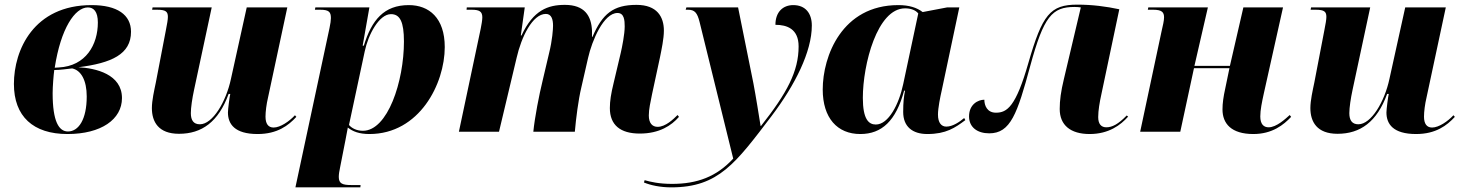

<svg xmlns="http://www.w3.org/2000/svg" viewBox="-20 -568 6309 828"><path d="M271 10C416 10 506 -53 506 -145C506 -248 393 -274 318 -278C461 -296 545 -334 545 -431C545 -504 486 -546 375 -546C125 -546 40 -352 40 -206C40 -66 123 10 271 10ZM233 -277 216 -276C242 -445 303 -536 359 -536C384 -536 402 -518 402 -471C402 -376 351 -283 233 -277ZM273 -1C234 -1 207 -44 207 -166C207 -194 211 -245 214 -266C238 -266 274 -271 291 -273C330 -265 354 -221 354 -152C354 -53 319 -1 273 -1Z M1091 10C1176 10 1224 -27 1258 -64L1252 -71C1228 -45 1189 -18 1160 -18C1137 -18 1125 -34 1125 -65C1125 -86 1129 -119 1136 -148L1219 -536H1044L976 -228C955 -129 897 -32 842 -32C815 -32 803 -49 803 -80C803 -104 809 -144 817 -181L893 -536H638L636 -526H658C696 -526 704 -517 704 -495C704 -484 701 -466 695 -436L652 -212C645 -178 635 -135 635 -102C635 -43 663 9 752 9C850 9 922 -42 966 -163H973C970 -151 963 -96 963 -83C963 -33 992 10 1091 10Z M1401 -447 1254 240H1534L1535 230H1495C1457 230 1441 224 1441 195C1441 184 1443 171 1447 152L1470 35C1474 13 1477 -2 1480 -18C1501 -1 1529 10 1573 10C1789 10 1898 -207 1898 -365C1898 -491 1830 -546 1743 -546C1636 -546 1583 -482 1549 -371H1544L1573 -536H1340L1338 -526H1361C1399 -526 1407 -516 1407 -490C1407 -481 1405 -465 1401 -447ZM1545 -4C1518 -4 1497 -15 1485 -29L1553 -347C1568 -419 1615 -507 1666 -507C1705 -507 1722 -474 1722 -389C1722 -217 1652 -4 1545 -4Z M2739 8C2824 8 2876 -27 2908 -64L2902 -72C2884 -54 2850 -21 2816 -21C2793 -21 2778 -37 2778 -70C2778 -97 2785 -127 2792 -162L2826 -320C2833 -355 2843 -401 2843 -436C2843 -495 2814 -547 2725 -547C2625 -547 2578 -509 2535 -409H2533V-436C2530 -500 2501 -547 2416 -547C2344 -547 2280 -525 2229 -415H2226L2243 -536H1993L1992 -526H2014C2048 -526 2060 -518 2060 -493C2060 -480 2056 -460 2053 -444L1959 0H2132L2208 -319C2228 -407 2276 -508 2334 -508C2359 -508 2365 -483 2365 -457C2365 -443 2362 -395 2348 -339L2320 -220C2305 -159 2286 -61 2280 0H2459C2464 -57 2474 -137 2487 -191L2516 -318C2533 -393 2583 -512 2643 -512C2672 -512 2674 -480 2674 -454C2674 -421 2663 -366 2657 -340L2626 -209C2615 -164 2610 -132 2610 -102C2610 -29 2655 8 2739 8Z M2875 240C3079 240 3153 135 3307 -67C3409 -202 3481 -345 3481 -458C3481 -510 3454 -546 3401 -546C3357 -546 3324 -517 3324 -461C3373 -461 3424 -444 3424 -368C3424 -260 3374 -167 3262 -25H3260C3254 -63 3239 -157 3229 -209L3163 -536H2940L2937 -526H2947C2976 -526 2987 -513 2997 -473L3142 116C3070 194 2987 225 2878 225C2822 225 2784 216 2760 209L2757 219C2786 231 2827 240 2875 240Z M3690 10C3783 10 3844 -47 3879 -177H3883C3878 -152 3875 -128 3875 -85C3875 -22 3915 10 3979 10C4060 10 4099 -17 4143 -50L4138 -59C4119 -43 4089 -22 4061 -22C4040 -22 4025 -38 4025 -74C4025 -102 4035 -151 4041 -177L4117 -536H4064L3959 -516C3934 -535 3901 -546 3854 -546C3611 -546 3528 -326 3528 -182C3528 -59 3591 10 3690 10ZM3757 -31C3726 -31 3701 -54 3701 -146C3701 -290 3763 -532 3883 -532C3907 -532 3928 -525 3940 -510L3875 -205C3857 -119 3812 -31 3757 -31Z M4679 10C4762 10 4813 -29 4845 -65L4839 -70C4802 -32 4776 -19 4751 -19C4730 -19 4716 -32 4716 -63C4716 -91 4722 -127 4730 -163L4807 -528C4751 -540 4691 -548 4626 -548C4509 -548 4475 -505 4415 -297C4361 -108 4323 -82 4275 -82C4237 -82 4225 -113 4225 -138C4198 -138 4159 -118 4159 -66C4159 -19 4195 7 4246 7C4338 7 4367 -77 4423 -284C4481 -497 4517 -538 4614 -538C4626 -538 4633 -537 4641 -536L4568 -227C4555 -173 4550 -135 4550 -98C4550 -28 4597 10 4679 10Z M5385 10C5467 10 5516 -30 5548 -64L5542 -72C5524 -56 5485 -19 5451 -19C5430 -19 5415 -32 5415 -66C5415 -94 5422 -127 5430 -164L5513 -536H5342L5284 -284H5131L5189 -536H4932L4930 -526H4953C4991 -526 5000 -515 5000 -493C5000 -479 4995 -458 4989 -432L4897 0H5070L5129 -274H5282L5264 -187C5256 -151 5252 -123 5252 -96C5252 -35 5290 10 5385 10Z M6087 10C6172 10 6220 -27 6254 -64L6248 -71C6224 -45 6185 -18 6156 -18C6133 -18 6121 -34 6121 -65C6121 -86 6125 -119 6132 -148L6215 -536H6040L5972 -228C5951 -129 5893 -32 5838 -32C5811 -32 5799 -49 5799 -80C5799 -104 5805 -144 5813 -181L5889 -536H5634L5632 -526H5654C5692 -526 5700 -517 5700 -495C5700 -484 5697 -466 5691 -436L5648 -212C5641 -178 5631 -135 5631 -102C5631 -43 5659 9 5748 9C5846 9 5918 -42 5962 -163H5969C5966 -151 5959 -96 5959 -83C5959 -33 5988 10 6087 10Z"/></svg>

Font: Noto Serif Display ExtraBold
Style: Italic
Weight: 800
Italic angle: -12°
Designer: Monotype Design Team
Foundry: Monotype Imaging Inc.
Version: Version 2.009